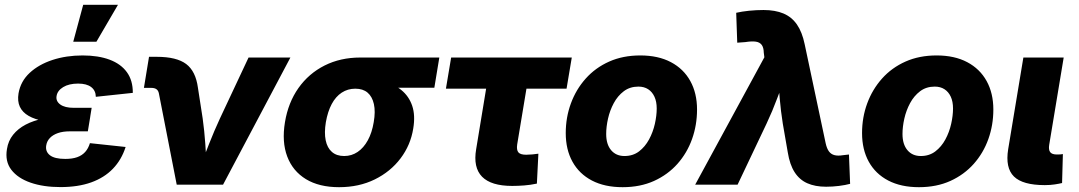

<svg xmlns="http://www.w3.org/2000/svg" viewBox="-20 -778 4546 809"><path d="M234.9 10.3Q163.1 10.3 109.1 -8.3Q55.2 -26.9 27.8 -62.5Q0.5 -98.1 9.3 -149.9Q14.6 -184.6 35.2 -210.2Q55.7 -235.8 88.1 -252.9Q120.6 -270 163.6 -278.6Q206.5 -287.1 257.3 -287.1H360.4L350.1 -224.6H273.9Q245.1 -224.6 224.1 -217.3Q203.1 -210 190.4 -196.8Q177.7 -183.6 174.8 -165.5Q170.4 -139.6 190.2 -124Q210 -108.4 254.9 -108.4Q284.7 -108.4 305.2 -115.7Q325.7 -123 338.9 -137.7Q352.1 -152.3 358.9 -174.8L509.3 -158.7Q492.2 -105 455.8 -67.1Q419.4 -29.3 364.3 -9.5Q309.1 10.3 234.9 10.3ZM255.4 -260.7Q205.1 -260.7 165.8 -267.8Q126.5 -274.9 100.6 -289.8Q74.7 -304.7 63.7 -328.1Q52.7 -351.6 58.1 -384.8Q66.9 -435.5 105 -470.9Q143.1 -506.3 201.2 -525.4Q259.3 -544.4 328.1 -544.4Q394 -544.4 441.7 -526.6Q489.3 -508.8 514.6 -473.9Q540 -439 539.6 -386.7L383.8 -370.1Q383.3 -396.5 364.3 -411.1Q345.2 -425.8 309.1 -425.8Q270.5 -425.8 246.1 -410.9Q221.7 -396 218.3 -373Q214.8 -351.6 234.1 -337.6Q253.4 -323.7 290.5 -323.7H366.2L356 -260.7ZM288.6 -602.1 330.6 -757.8H477.1L386.2 -602.1Z M724.6 0 649.4 -384.8Q647 -396.5 639.2 -402.1Q631.3 -407.7 617.7 -407.7H586.4L607.9 -538.6H640.6Q724.1 -538.6 764.4 -508.3Q804.7 -478 814 -408.2L834 -278.8Q841.3 -226.1 845 -172.4Q848.6 -118.7 852.1 -61H817.9Q840.3 -119.1 861.3 -172.6Q882.3 -226.1 906.7 -278.8L1027.3 -535.6H1203.6L919.9 0Z M1408.7 10.7Q1324.7 10.7 1269 -23.2Q1213.4 -57.1 1190.2 -118.7Q1167 -180.2 1180.7 -263.2Q1194.3 -345.7 1237.5 -407Q1280.8 -468.3 1347.7 -502Q1414.6 -535.6 1498 -535.6H1831.1L1810.1 -408.2H1575.7L1476.6 -404.3Q1445.3 -404.3 1419.9 -387.7Q1394.5 -371.1 1377.7 -339.6Q1360.8 -308.1 1353 -263.2Q1345.7 -218.8 1352.3 -186.8Q1358.9 -154.8 1378.7 -137.7Q1398.4 -120.6 1430.2 -120.6Q1461.4 -120.6 1486.8 -137.7Q1512.2 -154.8 1529.8 -186.8Q1547.4 -218.8 1554.7 -263.2Q1562.5 -308.1 1555.4 -339.6Q1548.3 -371.1 1528.8 -387.7Q1509.3 -404.3 1477.5 -404.3L1484.9 -450.2Q1543 -450.2 1590.6 -437.7Q1638.2 -425.3 1670.7 -398.9Q1703.1 -372.6 1716.8 -332.3Q1730.5 -292 1721.2 -236.3Q1710 -166.5 1667.7 -110.6Q1625.5 -54.7 1559.1 -22Q1492.7 10.7 1408.7 10.7Z M2138.2 5.4Q2049.3 5.4 2011.2 -33.4Q1973.1 -72.3 1986.3 -149.4L2028.3 -404.3H1858.9L1880.9 -535.6H2389.2L2367.2 -404.3H2198.2L2159.2 -169.4Q2155.8 -146.5 2164.1 -136.2Q2172.4 -126 2197.3 -126Q2208 -126 2223.6 -127.4Q2239.3 -128.9 2248.5 -130.4L2242.2 -4.4Q2214.4 1.5 2188.5 3.4Q2162.6 5.4 2138.2 5.4Z M2603.5 10.7Q2527.8 10.7 2474.1 -17.3Q2420.4 -45.4 2392.1 -96.7Q2363.8 -147.9 2363.8 -217.3Q2363.8 -283.2 2385.5 -342.3Q2407.2 -401.4 2448 -447Q2488.8 -492.7 2546.9 -518.6Q2605 -544.4 2677.7 -544.4Q2753.4 -544.4 2806.9 -516.1Q2860.4 -487.8 2888.7 -436.5Q2917 -385.3 2917 -316.4Q2917 -251 2896 -192.1Q2875 -133.3 2834.5 -87.6Q2793.9 -42 2735.8 -15.6Q2677.7 10.7 2603.5 10.7ZM2611.3 -120.6Q2647 -120.6 2672.6 -140.1Q2698.2 -159.7 2714.8 -190.4Q2731.4 -221.2 2739.3 -256.1Q2747.1 -291 2747.1 -320.8Q2747.1 -350.1 2737.5 -370.6Q2728 -391.1 2710.9 -402.1Q2693.8 -413.1 2669.9 -413.1Q2634.3 -413.1 2608.4 -393.6Q2582.5 -374 2566.2 -343.5Q2549.8 -313 2542 -278.6Q2534.2 -244.1 2534.2 -213.4Q2534.2 -169.9 2554.9 -145.3Q2575.7 -120.6 2611.3 -120.6Z M2909.2 0 3200.7 -536.6 3198.2 -556.2Q3197.8 -577.6 3189.5 -588.9Q3181.2 -600.1 3164.6 -602.5Q3147.9 -605 3120.1 -600.6L3086.4 -598.1L3082 -724.1Q3105 -729.5 3136 -732.7Q3167 -735.8 3197.3 -735.8Q3246.1 -735.8 3281 -721.2Q3315.9 -706.5 3337.9 -674.8Q3359.9 -643.1 3370.6 -591.3L3459 -174.3Q3463.9 -151.9 3472.9 -139.9Q3481.9 -127.9 3496.3 -124.3Q3510.7 -120.6 3531.2 -124L3557.1 -127L3562 -3.4Q3542 2 3514.9 5.4Q3487.8 8.8 3460.9 8.8Q3414.6 8.8 3381.6 -5.9Q3348.6 -20.5 3328.1 -52.5Q3307.6 -84.5 3299.3 -136.2L3278.3 -257.3Q3270 -309.6 3265.4 -362.8Q3260.7 -416 3257.8 -474.6H3296.9Q3274.4 -416.5 3254.6 -363.3Q3234.9 -310.1 3210 -257.3L3087.9 0Z M3852.1 10.7Q3776.4 10.7 3722.7 -17.3Q3668.9 -45.4 3640.6 -96.7Q3612.3 -147.9 3612.3 -217.3Q3612.3 -283.2 3634 -342.3Q3655.8 -401.4 3696.5 -447Q3737.3 -492.7 3795.4 -518.6Q3853.5 -544.4 3926.3 -544.4Q4002 -544.4 4055.4 -516.1Q4108.9 -487.8 4137.2 -436.5Q4165.5 -385.3 4165.5 -316.4Q4165.5 -251 4144.5 -192.1Q4123.5 -133.3 4083 -87.6Q4042.5 -42 3984.4 -15.6Q3926.3 10.7 3852.1 10.7ZM3859.9 -120.6Q3895.5 -120.6 3921.1 -140.1Q3946.8 -159.7 3963.4 -190.4Q3980 -221.2 3987.8 -256.1Q3995.6 -291 3995.6 -320.8Q3995.6 -350.1 3986.1 -370.6Q3976.6 -391.1 3959.5 -402.1Q3942.4 -413.1 3918.5 -413.1Q3882.8 -413.1 3856.9 -393.6Q3831.1 -374 3814.7 -343.5Q3798.3 -313 3790.5 -278.6Q3782.7 -244.1 3782.7 -213.4Q3782.7 -169.9 3803.5 -145.3Q3824.2 -120.6 3859.9 -120.6Z M4382.3 2Q4289.1 2 4252.2 -34.4Q4215.3 -70.8 4228 -149.4L4292 -535.6H4461.9L4400.9 -168Q4397.5 -147 4405 -137Q4412.6 -127 4433.1 -127Q4441.9 -127 4448 -127.4Q4454.1 -127.9 4458.5 -128.9L4455.1 -6.8Q4443.4 -3.9 4424.6 -1Q4405.8 2 4382.3 2Z"/></svg>

Font: Inter 20pt ExtraBold
Style: Italic
Weight: 800
Italic angle: -9.3988°
Version: Version 4.001;git-66647c0bb